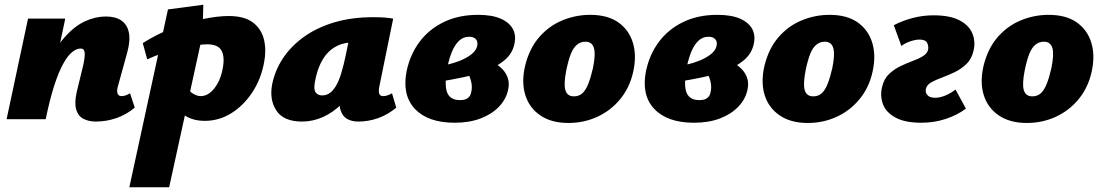

<svg xmlns="http://www.w3.org/2000/svg" viewBox="-20 -506 4683 815"><path d="M387 10Q357 10 334.5 -1.5Q312 -13 303.5 -41Q295 -69 306 -117L333 -228Q341 -264 339.5 -282Q338 -300 323 -300Q304 -300 285 -284Q266 -268 247 -233Q228 -198 209.5 -140.5Q191 -83 174 0H115Q140 -130 175.5 -214.5Q211 -299 253.5 -347Q296 -395 340.5 -415.5Q385 -436 429 -436Q470 -436 495 -419Q520 -402 527 -368Q534 -334 520 -283L480 -138Q475 -120 479 -109Q483 -98 496 -98Q503 -98 511.5 -100.5Q520 -103 532 -110L552 -49Q516 -19 473.5 -4.5Q431 10 387 10ZM8 0 99 -427H257L167 0Z M529 289 693 -466 843 -486 840 -360 698 289ZM849 7Q808 7 778 -8Q748 -23 728.5 -45Q709 -67 700 -89L766 -143Q781 -120 798.5 -109Q816 -98 832 -98Q853 -98 871 -112Q889 -126 903.5 -151.5Q918 -177 925 -213Q935 -264 920.5 -291Q906 -318 858 -318Q840 -318 809 -313Q778 -308 741.5 -299.5Q705 -291 669.5 -279.5Q634 -268 605 -254L586 -323Q644 -360 710.5 -386Q777 -412 840.5 -425Q904 -438 950 -438Q1019 -438 1055 -409.5Q1091 -381 1101 -336Q1111 -291 1101 -241Q1088 -170 1051 -114Q1014 -58 962 -25.5Q910 7 849 7Z M1262 10Q1185 10 1154 -35.5Q1123 -81 1135 -147Q1147 -207 1181 -258.5Q1215 -310 1270 -349.5Q1325 -389 1399 -411Q1473 -433 1563 -433Q1593 -433 1612.5 -431.5Q1632 -430 1649 -427L1590 -138Q1582 -98 1606 -98Q1613 -98 1622.5 -100.5Q1632 -103 1644 -110L1662 -49Q1626 -19 1585 -4.5Q1544 10 1501 10Q1473 10 1453 -1.5Q1433 -13 1425 -40.5Q1417 -68 1426 -117L1453 -249L1539 -277Q1524 -210 1496.5 -157Q1469 -104 1432 -66.5Q1395 -29 1351.5 -9.5Q1308 10 1262 10ZM1347 -101Q1365 -101 1379 -110.5Q1393 -120 1405.5 -140.5Q1418 -161 1428.5 -195Q1439 -229 1449 -278L1469 -377L1527 -320Q1515 -324 1504 -325Q1493 -326 1481 -326Q1442 -326 1413.5 -312.5Q1385 -299 1365.5 -275.5Q1346 -252 1334 -221Q1322 -190 1316 -154Q1311 -125 1320.5 -113Q1330 -101 1347 -101Z M1910 15Q1797 15 1741.5 -43.5Q1686 -102 1706 -204Q1721 -275 1761 -328.5Q1801 -382 1864 -412.5Q1927 -443 2009 -443Q2069 -443 2106 -426.5Q2143 -410 2157.5 -382Q2172 -354 2163 -317Q2154 -277 2120.5 -249.5Q2087 -222 2040.5 -205Q1994 -188 1943.5 -177.5Q1893 -167 1849 -160L1844 -225Q1909 -235 1953.5 -258Q1998 -281 2005 -309Q2008 -319 2006 -328Q2004 -337 1995.5 -343.5Q1987 -350 1971 -350Q1946 -350 1927.5 -332Q1909 -314 1896 -280.5Q1883 -247 1875 -199Q1870 -161 1873 -134.5Q1876 -108 1890.5 -94.5Q1905 -81 1933 -81Q1946 -81 1955 -84Q1964 -87 1971 -94.5Q1978 -102 1980 -114Q1985 -133 1981 -154.5Q1977 -176 1967.5 -192.5Q1958 -209 1948 -212L2024 -259Q2051 -253 2074 -241Q2097 -229 2113.5 -211.5Q2130 -194 2136.5 -171.5Q2143 -149 2136 -121Q2127 -83 2097 -52Q2067 -21 2019.5 -3Q1972 15 1910 15Z M2393 16Q2320 16 2273 -16.5Q2226 -49 2209.5 -103.5Q2193 -158 2209 -227Q2227 -300 2268.5 -348Q2310 -396 2367 -419.5Q2424 -443 2485 -443Q2559 -443 2604.5 -411Q2650 -379 2666.5 -324.5Q2683 -270 2668 -202Q2653 -134 2612.5 -85Q2572 -36 2515 -10Q2458 16 2393 16ZM2416 -97Q2438 -97 2452.5 -110.5Q2467 -124 2477.5 -151Q2488 -178 2497 -217Q2509 -276 2501 -302.5Q2493 -329 2465 -329Q2445 -329 2429.5 -316.5Q2414 -304 2403.5 -278Q2393 -252 2384 -209Q2372 -149 2380 -123Q2388 -97 2416 -97Z M2926 15Q2813 15 2757.5 -43.5Q2702 -102 2722 -204Q2737 -275 2777 -328.5Q2817 -382 2880 -412.5Q2943 -443 3025 -443Q3085 -443 3122 -426.5Q3159 -410 3173.5 -382Q3188 -354 3179 -317Q3170 -277 3136.5 -249.5Q3103 -222 3056.5 -205Q3010 -188 2959.5 -177.5Q2909 -167 2865 -160L2860 -225Q2925 -235 2969.5 -258Q3014 -281 3021 -309Q3024 -319 3022 -328Q3020 -337 3011.5 -343.5Q3003 -350 2987 -350Q2962 -350 2943.5 -332Q2925 -314 2912 -280.5Q2899 -247 2891 -199Q2886 -161 2889 -134.5Q2892 -108 2906.5 -94.5Q2921 -81 2949 -81Q2962 -81 2971 -84Q2980 -87 2987 -94.5Q2994 -102 2996 -114Q3001 -133 2997 -154.5Q2993 -176 2983.5 -192.5Q2974 -209 2964 -212L3040 -259Q3067 -253 3090 -241Q3113 -229 3129.5 -211.5Q3146 -194 3152.5 -171.5Q3159 -149 3152 -121Q3143 -83 3113 -52Q3083 -21 3035.5 -3Q2988 15 2926 15Z M3409 16Q3336 16 3289 -16.5Q3242 -49 3225.5 -103.5Q3209 -158 3225 -227Q3243 -300 3284.5 -348Q3326 -396 3383 -419.5Q3440 -443 3501 -443Q3575 -443 3620.5 -411Q3666 -379 3682.5 -324.5Q3699 -270 3684 -202Q3669 -134 3628.5 -85Q3588 -36 3531 -10Q3474 16 3409 16ZM3432 -97Q3454 -97 3468.5 -110.5Q3483 -124 3493.5 -151Q3504 -178 3513 -217Q3525 -276 3517 -302.5Q3509 -329 3481 -329Q3461 -329 3445.5 -316.5Q3430 -304 3419.5 -278Q3409 -252 3400 -209Q3388 -149 3396 -123Q3404 -97 3432 -97Z M3891 15Q3822 15 3782 -6.5Q3742 -28 3728.5 -62.5Q3715 -97 3724 -136Q3732 -171 3753.5 -191.5Q3775 -212 3802 -225Q3829 -238 3855 -247.5Q3881 -257 3899 -268.5Q3917 -280 3920 -297Q3922 -312 3915 -325Q3908 -338 3883 -338Q3866 -338 3844 -330.5Q3822 -323 3806 -311L3774 -399Q3810 -418 3853.5 -429.5Q3897 -441 3943 -441Q4012 -441 4052.5 -420Q4093 -399 4107.5 -364Q4122 -329 4112 -289Q4104 -255 4082 -234Q4060 -213 4033 -200Q4006 -187 3979 -177Q3952 -167 3933 -156.5Q3914 -146 3910 -128Q3907 -114 3916.5 -102.5Q3926 -91 3950 -91Q3971 -91 3995 -101.5Q4019 -112 4036 -126L4080 -45Q4043 -17 3994 -1Q3945 15 3891 15Z M4339 16Q4266 16 4219 -16.5Q4172 -49 4155.5 -103.5Q4139 -158 4155 -227Q4173 -300 4214.5 -348Q4256 -396 4313 -419.5Q4370 -443 4431 -443Q4505 -443 4550.5 -411Q4596 -379 4612.5 -324.5Q4629 -270 4614 -202Q4599 -134 4558.5 -85Q4518 -36 4461 -10Q4404 16 4339 16ZM4362 -97Q4384 -97 4398.5 -110.5Q4413 -124 4423.5 -151Q4434 -178 4443 -217Q4455 -276 4447 -302.5Q4439 -329 4411 -329Q4391 -329 4375.5 -316.5Q4360 -304 4349.5 -278Q4339 -252 4330 -209Q4318 -149 4326 -123Q4334 -97 4362 -97Z"/></svg>

Font: Ysabeau Office Black
Style: Italic
Weight: 900
Italic angle: -12°
Designer: Christian Thalmann (Catharsis Fonts)
Version: Version 2.001;gftools[0.9.30]; featfreeze: tnum,lnum,ss02